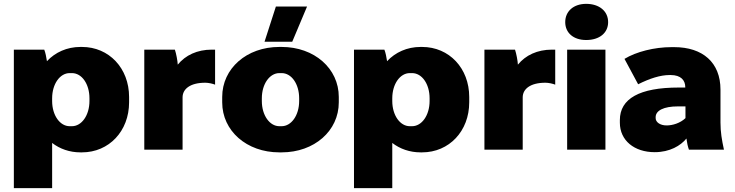

<svg xmlns="http://www.w3.org/2000/svg" viewBox="-20 -778 3819 998"><path d="M52 200H251V-35C291 -4 342 14 398 14H406C547 14 651 -97 651 -246V-274C651 -423 547 -534 406 -534H398C328 -534 267 -506 224 -460C221 -481 216 -505 210 -520H52ZM342 -122C292 -122 251 -178 251 -253V-267C251 -342 292 -398 342 -398H354C405 -398 445 -342 445 -267V-253C445 -178 404 -122 354 -122Z M730 0H929V-272C929 -315 968 -348 1047 -348C1064 -348 1085 -343 1098 -338V-520H1081C1005 -520 944 -491 904 -442C903 -462 896 -499 889 -520H730Z M1499 -561 1576 -744H1414L1355 -561ZM1432 14H1444C1614 14 1741 -98 1741 -246V-274C1741 -422 1614 -534 1444 -534H1432C1262 -534 1135 -422 1135 -274V-246C1135 -98 1262 14 1432 14ZM1432 -122C1382 -122 1341 -178 1341 -253V-267C1341 -342 1382 -398 1432 -398H1444C1495 -398 1535 -342 1535 -267V-253C1535 -178 1494 -122 1444 -122Z M1820 200H2019V-35C2059 -4 2110 14 2166 14H2174C2315 14 2419 -97 2419 -246V-274C2419 -423 2315 -534 2174 -534H2166C2096 -534 2035 -506 1992 -460C1989 -481 1984 -505 1978 -520H1820ZM2110 -122C2060 -122 2019 -178 2019 -253V-267C2019 -342 2060 -398 2110 -398H2122C2173 -398 2213 -342 2213 -267V-253C2213 -178 2172 -122 2122 -122Z M2498 0H2697V-272C2697 -315 2736 -348 2815 -348C2832 -348 2853 -343 2866 -338V-520H2849C2773 -520 2712 -491 2672 -442C2671 -462 2664 -499 2657 -520H2498Z M3027 -570C3096 -570 3141 -607 3141 -663C3141 -720 3095 -758 3027 -758C2962 -758 2918 -720 2918 -663C2918 -607 2961 -570 3027 -570ZM2928 0H3127V-520H2928Z M3383 13C3462 13 3518 -21 3548 -58C3551 -35 3555 -17 3561 0H3743C3732 -51 3725 -91 3725 -141V-312C3725 -453 3633 -533 3484 -533H3471C3381 -533 3287 -509 3226 -472L3297 -340C3357 -370 3412 -388 3461 -388H3466C3520 -388 3542 -360 3542 -325V-323H3508C3304 -323 3202 -265 3202 -154V-140C3202 -48 3277 13 3383 13ZM3445 -126C3411 -126 3388 -143 3388 -164V-169C3388 -203 3429 -225 3504 -225H3543V-164C3516 -138 3476 -126 3445 -126Z"/></svg>

Font: Fixel Display Black
Style: Regular
Weight: 900
Designer: AlfaBravo + MacPaw
Foundry: Kyrylo Tkachov, Marchela Mozhyna, Serhii Makarenko, Maria Weinstein, Zakhar Kryvoshyya
Version: Version 1.211